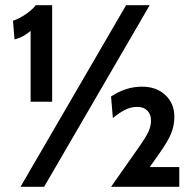

<svg xmlns="http://www.w3.org/2000/svg" viewBox="-20 -720 740 740"><path d="M98 -601Q69 -576 36 -568L30 -640Q54 -648 79 -665Q104 -682 118 -700H181V-328H98ZM466 -700H557L150 0H59ZM671 -76V0H408L519 -158Q544 -194 553 -214.5Q562 -235 562 -256Q562 -279 548 -293.5Q534 -308 509 -308Q484 -308 461.5 -296.5Q439 -285 415 -265L408 -348Q465 -386 527 -386Q583 -386 617.5 -353.5Q652 -321 652 -270Q652 -236 639.5 -205.5Q627 -175 593 -127L557 -76Z"/></svg>

Font: Cabin Medium
Style: Regular
Weight: 500
Designer: Pablo Impallari
Foundry: Pablo Impallari. http://www.impallari.com Igino Marini. http://www.ikern.com
Version: Version 2.200